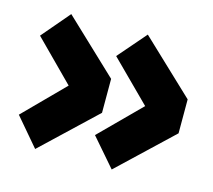

<svg xmlns="http://www.w3.org/2000/svg" viewBox="-82 -622 803 723"><g transform="rotate(15 320.0 -261.0)"><path d="M319.3 -327.1V-194.8L111.3 2L18.6 -106.9L171.4 -261.2L18.6 -415L111.3 -523.9ZM617.7 -327.1V-194.8L409.7 2L315.4 -106.9L469.7 -261.2L315.4 -415L409.7 -523.9Z"/></g></svg>

Font: Moul
Style: Regular
Weight: 400
Designer: Danh Hong
Version: Version 8.002; ttfautohint (v1.8.3)